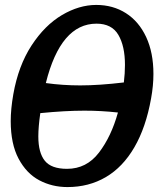

<svg xmlns="http://www.w3.org/2000/svg" viewBox="-20 -749 642 779"><path d="M23.5 -257.5Q23.5 -306.5 34 -366.5Q54.5 -482.5 108 -564.5Q161.5 -646.5 231.2 -687.8Q301 -729 370.5 -729Q438.5 -729 491 -695.5Q543.5 -662 573 -598.8Q602.5 -535.5 602.5 -449Q602.5 -401.5 593 -349.5Q572 -232 525.2 -151.5Q478.5 -71 409.5 -30.5Q340.5 10 253.5 10Q191.5 10 139.5 -17.5Q87.5 -45 55.5 -105Q23.5 -165 23.5 -257.5ZM458.5 -292.5Q391 -300 322.5 -300Q244.5 -300 143.5 -290Q135.5 -234 135.5 -195.5Q135.5 -129.5 161.8 -96.8Q188 -64 252 -64Q331 -64 381.2 -129.5Q431.5 -195 458.5 -292.5ZM305.5 -402.5Q382 -402.5 482.5 -414.5Q487 -451.5 487 -485.5Q487 -562 460.2 -607.5Q433.5 -653 371.5 -653Q226 -653 166 -412Q234.5 -402.5 305.5 -402.5Z"/></svg>

Font: JuliaMono BoldItalic
Style: Regular
Weight: 700
Italic angle: -9°
Monospace: yes
Designer: cormullion
Foundry: corm
Version: Version 0.049; ttfautohint (v1.8.4)